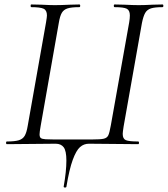

<svg xmlns="http://www.w3.org/2000/svg" viewBox="-20 -645 751 859"><path d="M277 73Q277 30 265 14Q253 -2 229 -2L11 0Q7 0 7 -6Q7 -12 11 -12Q46 -12 64 -17.5Q82 -23 90.5 -37.5Q99 -52 104 -82L186 -545Q190 -569 190 -576Q190 -599 175 -606Q160 -613 120 -613Q117 -613 117 -619Q117 -625 120 -625L166 -624Q204 -622 225 -622Q253 -622 293 -624L335 -625Q339 -625 339 -619Q339 -613 335 -613Q300 -613 282.5 -607.5Q265 -602 256.5 -587.5Q248 -573 243 -542L162 -82Q157 -54 157 -44Q157 -32 162.5 -27.5Q168 -23 184 -22Q200 -21 222 -21H390Q430 -21 444.5 -24.5Q459 -28 464.5 -39.5Q470 -51 476 -85L558 -545Q561 -563 561 -576Q561 -599 547 -606Q533 -613 493 -613Q489 -613 489 -619Q489 -625 493 -625L537 -624Q577 -622 601 -622Q625 -622 663 -624L707 -625Q711 -625 711 -619Q711 -613 707 -613Q673 -613 655.5 -607.5Q638 -602 629.5 -587Q621 -572 615 -542L533 -79Q529 -53 529 -46Q529 -24 543 -18Q557 -12 598 -12Q602 -12 602 -6Q602 0 598 0L378 -2Q355 -2 338 13Q321 28 305.5 70Q290 112 277 191Q275 195 269.5 194Q264 193 265 189Q277 122 277 73Z"/></svg>

Font: Cormorant Garamond
Style: Italic
Weight: 400
Italic angle: -10°
Designer: Christian Thalmann (Catharsis Fonts)
Foundry: Catharsis Fonts
Version: Version 4.000